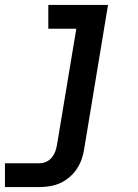

<svg xmlns="http://www.w3.org/2000/svg" viewBox="-37 -540 557 775"><path d="M-17 215V119H123Q136 119 149.5 113Q163 107 172 96Q181 85 186 71.5Q191 58 193 45L271 -424H158V-520H399L303 60Q300 81 293 101.5Q286 122 273.5 141Q261 160 243.5 175Q226 190 206 199Q186 208 164.5 211.5Q143 215 123 215Z"/></svg>

Font: Iosevka SS04
Style: Bold Italic
Weight: 700
Italic angle: -9°
Monospace: yes
Designer: Belleve Invis
Foundry: Belleve Invis
Version: Version 19.0.0; ttfautohint (v1.8.4)